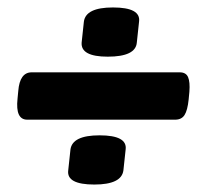

<svg xmlns="http://www.w3.org/2000/svg" viewBox="-20 -493 560 515"><path d="M269 -341Q196 -341 199 -379L205 -435Q210 -473 283 -473Q358 -473 353 -435L347 -379Q344 -341 269 -341ZM53 -172Q21 -172 27 -228L29 -249Q33 -299 65 -299H462Q479 -299 484.5 -286Q490 -273 488 -247L486 -226Q483 -197 475 -184.5Q467 -172 450 -172ZM233 2Q158 2 163 -36L169 -92Q174 -130 247 -130Q322 -130 317 -92L311 -36Q306 2 233 2Z"/></svg>

Font: Asap Condensed Condensed Black
Style: Italic
Weight: 900
Width: 3
Italic angle: -6°
Designer: Pablo Cosgaya
Foundry: Omnibus-Type
Version: Version 3.001; ttfautohint (v1.8.4.7-5d5b)